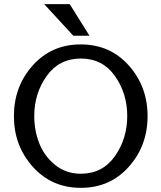

<svg xmlns="http://www.w3.org/2000/svg" viewBox="-20 -892 777 925"><path d="M369.5 13Q229 13 138 -88.5Q47 -190 47 -332.5Q47 -475 137.5 -576.5Q228 -678 369 -678Q510 -678 600.5 -576.5Q691 -475 691 -332.5Q691 -190 600.5 -88.5Q510 13 369.5 13ZM145 -333Q145 -264 169 -202Q193 -140 245.5 -97.5Q298 -55 369 -55Q474 -55 533.5 -139.5Q593 -224 593 -333Q593 -442 533.5 -526Q474 -610 369.5 -610Q265 -610 205 -526Q145 -442 145 -333ZM333 -720 193 -872H316L411 -720Z"/></svg>

Font: Rosario
Style: Regular
Weight: 400
Designer: Hector Gatti
Foundry: Omnibus-Type
Version: Version 1.002